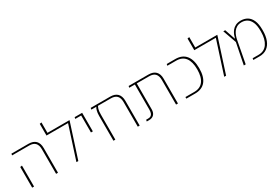

<svg xmlns="http://www.w3.org/2000/svg" viewBox="64 -1788 4076 2815"><g transform="rotate(-30 2102.5 -380.0)"><path d="M479 0V-416Q479 -487 446 -522Q413 -557 343 -557H55L60 -584H348Q428 -584 469.5 -542Q511 -500 511 -419V0ZM74 0V-350L106 -355V0Z M670 -584H1043L1035 -557L855 0H823L1003 -557H638V-755L670 -760Z M1225 -270V-584H1257V-270ZM1125 -557 1130 -584H1245V-557Z M1731 -584Q1811 -584 1852.5 -542Q1894 -500 1894 -419V0H1862V-416Q1862 -487 1829 -522Q1796 -557 1726 -557H1508Q1502 -547 1492 -515Q1482 -483 1482 -421V0H1450V-421Q1450 -471 1460.5 -509Q1471 -547 1482 -557H1450V-584ZM1397 -557 1402 -584H1560V-557Z M2510 0V-416Q2510 -487 2477 -522Q2444 -557 2374 -557H2134V-584H2379Q2459 -584 2500.5 -542Q2542 -500 2542 -419V0ZM2014 0 2019 -27H2055Q2083 -27 2100 -38.5Q2117 -50 2125.5 -73.5Q2134 -97 2134 -134V-572H2166V-120Q2166 -63 2137 -31.5Q2108 0 2055 0ZM2039 -557 2044 -584H2139V-557Z M2684 0V-27H2833Q2934 -27 2985.5 -94.5Q3037 -162 3037 -292Q3037 -423 2985.5 -490Q2934 -557 2833 -557H2684L2689 -584H2833Q2950 -584 3010.5 -510Q3071 -436 3071 -292Q3071 -148 3010.5 -74Q2950 0 2833 0Z M3172 -584H3545L3537 -557L3357 0H3325L3505 -557H3140V-755L3172 -760Z M3657 0 3728 -356 3647 -584H3679L3740 -405H3741Q3748 -433 3761 -465.5Q3774 -498 3797 -527Q3820 -556 3856.5 -574.5Q3893 -593 3945 -593Q4007 -593 4054 -565Q4101 -537 4128 -476.5Q4155 -416 4155 -318V-303Q4155 -210 4128.5 -142Q4102 -74 4050.5 -37Q3999 0 3923 0H3818L3822 -27H3922Q4020 -27 4071.5 -102Q4123 -177 4123 -303V-318Q4123 -407 4099.5 -461.5Q4076 -516 4036 -541Q3996 -566 3945 -566Q3896 -566 3862.5 -547Q3829 -528 3808.5 -498.5Q3788 -469 3776.5 -436Q3765 -403 3760 -376L3689 0Z"/></g></svg>

Font: Noto Sans Hebrew Light
Style: Regular
Weight: 100
Version: Version 3.000